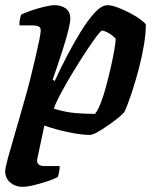

<svg xmlns="http://www.w3.org/2000/svg" viewBox="-28 -520 601 740"><path d="M59 200Q31 200 11.5 183.5Q-8 167 -8 140Q-8 128 3 87.5Q14 47 31.5 -12Q49 -71 67 -136Q78 -173 88.5 -215Q99 -257 108 -296Q117 -335 123 -363.5Q129 -392 129 -402Q129 -414 121 -418Q113 -422 99 -422H47Q46 -434 49 -447.5Q52 -461 54 -464Q68 -471 93 -479.5Q118 -488 143 -494Q168 -500 182 -500Q209 -500 226 -487Q243 -474 243 -449Q243 -433 235 -401.5Q227 -370 215 -332.5Q203 -295 192 -262.5Q181 -230 175 -213L183 -208Q203 -252 229 -302Q255 -352 283 -397.5Q311 -443 337.5 -471.5Q364 -500 386 -500Q402 -500 426 -491Q450 -482 474.5 -469Q499 -456 515.5 -443.5Q532 -431 534 -425Q534 -389 526.5 -345Q519 -301 507.5 -257Q496 -213 484 -176Q472 -139 462.5 -114.5Q453 -90 450 -87Q444 -79 426.5 -65Q409 -51 387.5 -36Q366 -21 347 -10.5Q328 0 318 0Q287 0 238 -10Q189 -20 143 -36L117 86Q112 105 119.5 112.5Q127 120 143 120H202Q202 132 199.5 144Q197 156 195 162Q181 170 155.5 178.5Q130 187 103.5 193.5Q77 200 59 200ZM338 -81Q348 -92 359.5 -121Q371 -150 381 -187.5Q391 -225 399.5 -262.5Q408 -300 413 -329.5Q418 -359 418 -370Q409 -382 391.5 -392Q374 -402 365 -402Q361 -402 346.5 -383Q332 -364 311.5 -333.5Q291 -303 269 -267.5Q247 -232 227.5 -198Q208 -164 195 -138Q182 -112 180 -101Q226 -87 265.5 -84Q305 -81 338 -81Z"/></svg>

Font: Texturina
Style: Bold Italic
Weight: 700
Italic angle: -11°
Designer: Guillermo Torres Carreño
Foundry: Omnibus-Type
Version: Version 1.002; ttfautohint (v1.8.3)